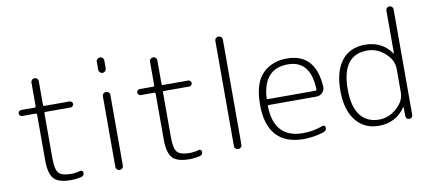

<svg xmlns="http://www.w3.org/2000/svg" viewBox="-69 -1000 2816 1260"><g transform="rotate(-10 1339.0 -370.0)"><path d="M73 -460Q65 -460 59 -466Q53 -472 53 -480Q53 -488 59 -494Q65 -500 73 -500H163Q171 -500 171 -508V-666Q171 -676 178.5 -683Q186 -690 196 -690Q206 -690 213 -683Q220 -676 220 -666V-508Q220 -500 228 -500H396Q404 -500 410 -494Q416 -488 416 -480Q416 -472 410 -466Q404 -460 396 -460H228Q220 -460 220 -451V-153Q220 -77 241.5 -53.5Q263 -30 323 -30Q355 -30 385 -39Q392 -41 398.5 -36.5Q405 -32 405 -24Q405 -3 384 2Q350 10 316 10Q233 10 202 -24.5Q171 -59 171 -150V-451Q171 -460 163 -460Z M617 -25V-495Q617 -506 624.5 -513Q632 -520 642 -520Q652 -520 659.5 -513Q667 -506 667 -495V-25Q667 -14 659.5 -7Q652 0 642 0Q632 0 624.5 -7Q617 -14 617 -25ZM617 -672V-725Q617 -736 624.5 -743Q632 -750 642 -750Q652 -750 659.5 -743Q667 -736 667 -725V-672Q667 -662 659.5 -654.5Q652 -647 642 -647Q632 -647 624.5 -654.5Q617 -662 617 -672Z M863 -460Q855 -460 849 -466Q843 -472 843 -480Q843 -488 849 -494Q855 -500 863 -500H953Q961 -500 961 -508V-666Q961 -676 968.5 -683Q976 -690 986 -690Q996 -690 1003 -683Q1010 -676 1010 -666V-508Q1010 -500 1018 -500H1186Q1194 -500 1200 -494Q1206 -488 1206 -480Q1206 -472 1200 -466Q1194 -460 1186 -460H1018Q1010 -460 1010 -451V-153Q1010 -77 1031.5 -53.5Q1053 -30 1113 -30Q1145 -30 1175 -39Q1182 -41 1188.5 -36.5Q1195 -32 1195 -24Q1195 -3 1174 2Q1140 10 1106 10Q1023 10 992 -24.5Q961 -59 961 -150V-451Q961 -460 953 -460Z M1407 -25V-725Q1407 -736 1414.5 -743Q1422 -750 1432 -750Q1442 -750 1449.5 -743Q1457 -736 1457 -725V-25Q1457 -14 1449.5 -7Q1442 0 1432 0Q1422 0 1414.5 -7Q1407 -14 1407 -25Z M1848 -491Q1686 -491 1673 -299Q1673 -289 1682 -289H1996Q2005 -289 2005 -299Q1998 -491 1848 -491ZM1867 10Q1747 10 1685 -58Q1623 -126 1623 -260Q1623 -405 1686 -467.5Q1749 -530 1848 -530Q2039 -530 2052 -306Q2053 -283 2036.5 -266.5Q2020 -250 1996 -250H1680Q1672 -250 1672 -241Q1678 -29 1870 -29Q1937 -29 2002 -53Q2009 -56 2015.5 -51.5Q2022 -47 2022 -39Q2022 -18 2001 -11Q1932 10 1867 10Z M2377 -490Q2207 -490 2207 -260Q2207 -147 2251 -88.5Q2295 -30 2377 -30Q2441 -30 2494 -76.5Q2547 -123 2547 -182V-338Q2547 -396 2495 -443Q2443 -490 2377 -490ZM2368 10Q2271 10 2214.5 -61.5Q2158 -133 2158 -260Q2158 -390 2213 -460Q2268 -530 2368 -530Q2483 -530 2544 -441Q2544 -440 2546 -440Q2547 -440 2547 -441V-726Q2547 -736 2554 -743Q2561 -750 2571 -750Q2581 -750 2588 -743Q2595 -736 2595 -726V-23Q2595 -13 2588.5 -6.5Q2582 0 2572 0Q2562 0 2555.5 -6.5Q2549 -13 2549 -23L2548 -83Q2548 -84 2547 -84Q2545 -84 2545 -82Q2482 10 2368 10Z"/></g></svg>

Font: Rounded Mplus 1c Light
Style: Regular
Weight: 300
Version: Version 1.059.20150529